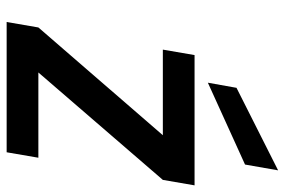

<svg xmlns="http://www.w3.org/2000/svg" viewBox="-156 -680 836 563"><g transform="rotate(90 261.5 -398.0)"><path d="M462 -699 222 -590 237 -674 479 -796ZM192 -93H442L426 0H44L60 -93L376 -458H125L141 -551H523L507 -458Z"/></g></svg>

Font: Fz Poppins Med
Style: Italic
Weight: 500
Italic angle: -10°
Designer: Ninad Kale (Devanagari), Jonny Pinhorn (Latin)
Foundry: Indian Type Foundry
Version: Vit hóa bi Vntype.Com & FontZin.Com